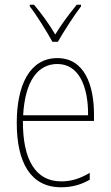

<svg xmlns="http://www.w3.org/2000/svg" viewBox="-20 -783 468 813"><path d="M202 -606H225C251 -651 291 -714 323 -756V-763H305C270 -720 240 -680 214 -637C189 -680 153 -729 124 -763H106V-756C133 -722 176 -653 202 -606ZM223 -537C106 -537 51 -423 51 -263C51 -97 108 10 239 10C287 10 325 -2 360 -22V-51C317 -26 282 -15 239 -15C131 -15 76 -106 77 -271H378V-298C378 -424 337 -537 223 -537ZM223 -512C314 -512 354 -417 353 -295H78C86 -440 140 -512 223 -512Z"/></svg>

Font: Noto Sans Thai Cond Thin
Style: Regular
Weight: 100
Width: 3
Designer: Monotype Design Team
Foundry: Monotype Imaging Inc.
Version: Version 2.002